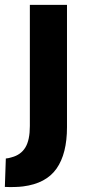

<svg xmlns="http://www.w3.org/2000/svg" viewBox="-42 -561 365 791"><path d="M234 -37Q234 72 191 133.5Q148 195 53 207Q38 209 16.5 209.5Q-5 210 -22 209L-18 92Q-6 91 6 87Q44 77 62.5 46.5Q81 16 81 -42V-541H234Z"/></svg>

Font: Georama Extended SemiBold
Style: Regular
Weight: 600
Width: 7
Designer: Jean-Baptiste Levee
Foundry: Production Type
Version: Version 1.000